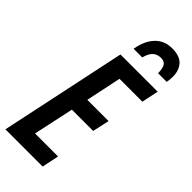

<svg xmlns="http://www.w3.org/2000/svg" viewBox="-296 -977 1021 1021"><g transform="rotate(45 215.0 -466.0)"><path d="M-1 0 150 -714H430L410 -619H238L196 -419H356L335 -324H175L126 -96H299L279 0ZM178 -785Q190 -855 227 -893.5Q264 -932 321 -932Q380 -932 405.5 -903Q431 -874 431 -829Q431 -818 430 -807Q429 -796 427 -785H362Q362 -819 352 -836.5Q342 -854 316 -854Q289 -854 271 -838.5Q253 -823 243 -785Z"/></g></svg>

Font: Noto Sans ExtraCondensed SemiBold
Style: Italic
Weight: 600
Width: 2
Italic angle: -12°
Designer: Monotype Design Team
Foundry: Monotype Imaging Inc.
Version: Version 2.013; ttfautohint (v1.8.4.7-5d5b)